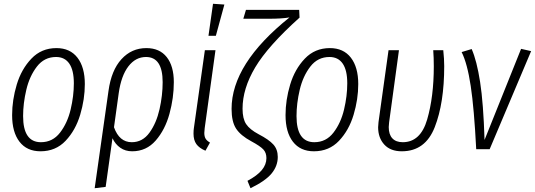

<svg xmlns="http://www.w3.org/2000/svg" viewBox="-20 -788 2825 1014"><path d="M44 -180Q44 -260 68.5 -341.5Q93 -423 146 -478.5Q199 -534 278 -534Q350 -534 389 -483.5Q428 -433 428 -344Q428 -264 403.5 -182Q379 -100 326.5 -44.5Q274 11 194 11Q122 11 83 -39.5Q44 -90 44 -180ZM370 -348Q370 -417 346 -452Q322 -487 276 -487Q214 -487 175 -436.5Q136 -386 119 -314Q102 -242 102 -175Q102 -37 196 -37Q258 -37 297 -87.5Q336 -138 353 -209.5Q370 -281 370 -348Z M898 -354Q898 -271 875 -187Q852 -103 802.5 -46Q753 11 678 11Q642 11 615.5 -7.5Q589 -26 574 -58L538 199L480 206L553 -308Q568 -417 621.5 -475.5Q675 -534 753 -534Q823 -534 860.5 -486.5Q898 -439 898 -354ZM839 -354Q839 -487 751 -487Q696 -487 658 -437.5Q620 -388 607 -296L582 -116Q610 -37 676 -37Q733 -37 769.5 -87.5Q806 -138 822.5 -211Q839 -284 839 -354Z M1061 -111Q1059 -91 1059 -86Q1059 -67 1066 -55.5Q1073 -44 1089 -35L1065 8Q1032 -6 1017 -27Q1002 -48 1002 -82Q1002 -101 1004 -112L1062 -523H1118ZM1105 -768 1165 -764 1120 -599H1081Z M1287 167Q1338 140 1362.5 110.5Q1387 81 1387 47Q1387 19 1371 1.5Q1355 -16 1307 -42Q1251 -72 1227 -108.5Q1203 -145 1203 -213Q1203 -451 1509 -696Q1468 -689 1401 -689H1265L1279 -736H1560L1562 -695Q1395 -545 1328 -432.5Q1261 -320 1261 -214Q1261 -161 1280 -132.5Q1299 -104 1346 -79Q1400 -51 1423.5 -25Q1447 1 1447 41Q1447 88 1415 127.5Q1383 167 1303 206Z M1488 -180Q1488 -260 1512.5 -341.5Q1537 -423 1590 -478.5Q1643 -534 1722 -534Q1794 -534 1833 -483.5Q1872 -433 1872 -344Q1872 -264 1847.5 -182Q1823 -100 1770.5 -44.5Q1718 11 1638 11Q1566 11 1527 -39.5Q1488 -90 1488 -180ZM1814 -348Q1814 -417 1790 -452Q1766 -487 1720 -487Q1658 -487 1619 -436.5Q1580 -386 1563 -314Q1546 -242 1546 -175Q1546 -37 1640 -37Q1702 -37 1741 -87.5Q1780 -138 1797 -209.5Q1814 -281 1814 -348Z M2326 -439Q2326 -244 2276 -116.5Q2226 11 2102 11Q2042 11 2009.5 -24.5Q1977 -60 1977 -116Q1977 -125 1979 -143L2032 -523H2087L2035 -142Q2033 -124 2033 -117Q2033 -78 2052 -57.5Q2071 -37 2107 -37Q2201 -37 2236 -157Q2271 -277 2271 -438Q2271 -484 2268 -523H2321Q2326 -476 2326 -439Z M2539 -49 2732 -530 2785 -518 2566 0H2495Q2484 -215 2466 -334Q2448 -453 2418 -513L2471 -529Q2498 -468 2515.5 -355.5Q2533 -243 2539 -49Z"/></svg>

Font: Fira Sans Extra Condensed Light
Style: Italic
Weight: 300
Width: 3
Italic angle: -8°
Designer: Carrois Corporate & Edenspiekermann AG
Foundry: Carrois Corporate GbR & Edenspiekermann AG
Version: Version 4.203